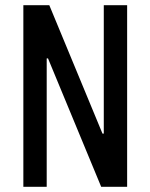

<svg xmlns="http://www.w3.org/2000/svg" viewBox="-20 -720 580 740"><path d="M70 0V-700H170L375 -205H380V-700H470V0H370L165 -495H160V0Z"/></svg>

Font: Cuprum
Style: Regular
Weight: 400
Designer: Jovanny Lemonad
Foundry: Jovanny Lemonad
Version: Version 3.000